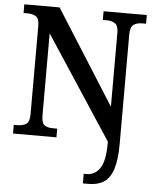

<svg xmlns="http://www.w3.org/2000/svg" viewBox="-62 -765 848 1057"><g transform="rotate(5 362.0 -237.0)"><path d="M436 240V187H452Q497 187 525 147Q553 107 553 9V-1L182 -567V-116Q182 -71 199 -59.5Q216 -48 245 -48H269V0H29V-48H48Q78 -48 97 -59.5Q116 -71 116 -116V-602Q116 -644 97 -655Q78 -666 52 -666H29V-714H224L553 -194V-602Q553 -642 534.5 -654Q516 -666 490 -666H467V-714H706V-666H683Q655 -666 637 -653Q619 -640 619 -598V5Q619 94 602 145.5Q585 197 551.5 218.5Q518 240 468 240Z"/></g></svg>

Font: Noto Serif Myanmar SemiCondensed SemiBold
Style: Regular
Weight: 600
Width: 4
Designer: Ben Mitchell and the Monotype Design Team
Foundry: Monotype Imaging Inc.
Version: Version 2.106; ttfautohint (v1.8.4.7-5d5b)